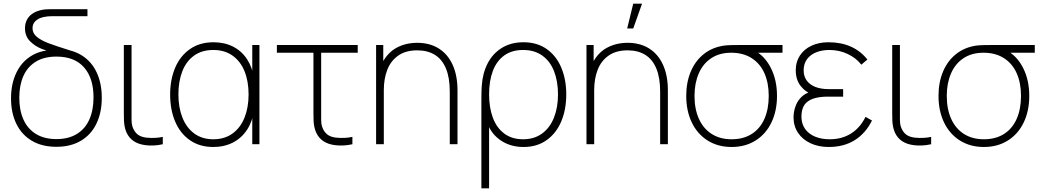

<svg xmlns="http://www.w3.org/2000/svg" viewBox="-20 -785 5672 1045"><path d="M287 14Q208.5 14 153 -19Q97.5 -52 68.8 -111.5Q40 -171 40 -250Q40 -330 69.8 -390.8Q99.5 -451.5 155.2 -483.8Q211 -516 287 -512V-519Q366 -519 421.5 -485.8Q477 -452.5 505.5 -392.2Q534 -332 534 -253Q534 -173 505.2 -112.8Q476.5 -52.5 420.8 -19.2Q365 14 287 14ZM287 -28Q353 -28 398.2 -55.8Q443.5 -83.5 466.2 -134.5Q489 -185.5 489 -255Q489 -359.5 437.5 -418.2Q386 -477 287 -477Q220 -477 174.8 -449.2Q129.5 -421.5 107.2 -371Q85 -320.5 85 -253Q85 -184 108 -133.5Q131 -83 176.2 -55.5Q221.5 -28 287 -28ZM358 -473Q348.5 -476.5 333.8 -480.5Q319 -484.5 305 -488.5Q247 -503.5 209 -518.2Q171 -533 143.5 -560.5Q116 -588 116 -631Q116 -655.5 125.5 -675.2Q135 -695 153.8 -708.8Q172.5 -722.5 199 -729Q214.5 -733 228.8 -734Q243 -735 256 -735H456V-697H265Q252 -697 239.5 -695.8Q227 -694.5 216 -692Q188.5 -685.5 172.8 -670.2Q157 -655 157 -631Q157 -604 180.5 -584.5Q204 -565 244.2 -549.8Q284.5 -534.5 367.5 -508.5Q369.5 -508 376 -506Z M771 5Q734.5 0.5 708.8 -16.2Q683 -33 669 -63Q662 -78.5 658.8 -94.8Q655.5 -111 654.8 -127.2Q654 -143.5 654 -171Q654 -173 654 -175Q654 -177 654 -179V-540H696V-179V-158Q695.5 -128.5 697.2 -112.8Q699 -97 707 -81Q718 -60 734.5 -49.5Q751 -39 776 -36Q825.5 -31 866 -40V0Q842 5.5 817.2 6.8Q792.5 8 771 5Z M1141 15Q1066.5 15 1013.5 -22Q960.5 -59 933.2 -123.8Q906 -188.5 906 -270Q906 -351.5 933.2 -416Q960.5 -480.5 1013.8 -517.8Q1067 -555 1142 -555Q1202 -555 1249 -531Q1296 -507 1325.2 -461.8Q1354.5 -416.5 1363 -355L1353 -328V-540H1392V0H1353V-214L1363 -187Q1354.5 -124.5 1324.8 -79Q1295 -33.5 1247.8 -9.2Q1200.5 15 1141 15ZM1141 -27Q1202.5 -27 1245.8 -58.5Q1289 -90 1311 -145.2Q1333 -200.5 1333 -271Q1333 -342.5 1311 -397Q1289 -451.5 1245.8 -482.2Q1202.5 -513 1141 -513Q1078.5 -513 1035.8 -482Q993 -451 972 -396.2Q951 -341.5 951 -271Q951 -200.5 972.8 -145.2Q994.5 -90 1037.2 -58.5Q1080 -27 1141 -27Z M1803 5Q1766.5 0.5 1740.8 -16.2Q1715 -33 1701 -63Q1694 -78.5 1690.8 -94.8Q1687.5 -111 1686.8 -127.2Q1686 -143.5 1686 -171Q1686 -173 1686 -175Q1686 -177 1686 -179V-498H1487V-540H1927V-498H1728V-179V-158Q1727.5 -128.5 1729.2 -112.8Q1731 -97 1739 -81Q1750 -60 1766.5 -49.5Q1783 -39 1808 -36Q1857.5 -31 1898 -40V0Q1874 5.5 1849.2 6.8Q1824.5 8 1803 5Z M2428 -286Q2428 -362 2407.2 -412Q2386.5 -462 2347 -486.5Q2307.5 -511 2251 -511Q2188 -511 2147.2 -482.2Q2106.5 -453.5 2087.8 -404.8Q2069 -356 2069 -295L2030 -294Q2030 -382.5 2059.5 -440.5Q2089 -498.5 2138.8 -525.2Q2188.5 -552 2251 -552Q2319 -552 2368.2 -521Q2417.5 -490 2443.8 -431.8Q2470 -373.5 2470 -294V0H2428ZM2027 0V-540H2066V-430H2069V0Z M2600 -241Q2600 -266 2600.5 -285Q2601 -304 2602 -317Q2606.5 -386.5 2634.2 -440.2Q2662 -494 2711.8 -524.5Q2761.5 -555 2829 -555Q2903.5 -555 2956 -517.8Q3008.5 -480.5 3035.2 -416.2Q3062 -352 3062 -271Q3062 -189 3034.8 -124.2Q3007.5 -59.5 2955 -22.2Q2902.5 15 2830 15Q2765 15 2715.8 -14.2Q2666.5 -43.5 2642 -93V240H2600ZM2827 -27Q2888 -27 2930.8 -58.5Q2973.5 -90 2995.2 -145.2Q3017 -200.5 3017 -271Q3017 -341.5 2996 -396.2Q2975 -451 2932.2 -482Q2889.5 -513 2827 -513Q2765.5 -513 2724 -482.8Q2682.5 -452.5 2662.2 -398.2Q2642 -344 2642 -272Q2642 -200 2662.2 -145Q2682.5 -90 2724 -58.5Q2765.5 -27 2827 -27Z M3426.5 -765 3393.5 -630H3426.5L3474.5 -765ZM3573 0V-286Q3573 -362 3552.2 -412Q3531.5 -462 3492 -486.5Q3452.5 -511 3396 -511Q3333 -511 3292.2 -482.2Q3251.5 -453.5 3232.8 -404.8Q3214 -356 3214 -295L3175 -294Q3175 -382.5 3204.5 -440.5Q3234 -498.5 3283.8 -525.2Q3333.5 -552 3396 -552Q3464 -552 3513.2 -521Q3562.5 -490 3588.8 -431.8Q3615 -373.5 3615 -294V0ZM3172 0V-540H3211V-430H3214V0Z M3962 15Q3887.5 15 3831.5 -20.2Q3775.5 -55.5 3745.2 -118.5Q3715 -181.5 3715 -263Q3715 -337.5 3740 -396.2Q3765 -455 3811.5 -491.5Q3858 -528 3922 -537Q3938 -539 3960.2 -539.5Q3982.5 -540 4002 -540H4239V-498H4061L4083 -512Q4141.5 -482 4175.2 -415.8Q4209 -349.5 4209 -263Q4209 -181.5 4178.8 -118.5Q4148.5 -55.5 4092.5 -20.2Q4036.5 15 3962 15ZM3962 -27Q4026.5 -27 4072 -56.2Q4117.5 -85.5 4140.8 -138.8Q4164 -192 4164 -263Q4164 -333 4140.8 -385.8Q4117.5 -438.5 4072 -468Q4026.5 -497.5 3962 -498Q3897 -498.5 3851.5 -468.5Q3806 -438.5 3783 -385Q3760 -331.5 3760 -263Q3760 -191.5 3784 -138.2Q3808 -85 3853.5 -56Q3899 -27 3962 -27Z M4490 15Q4573 15 4632.2 -22.2Q4691.5 -59.5 4726 -129L4691 -149Q4661 -89 4611.5 -58Q4562 -27 4496 -27Q4450 -27 4415.2 -41.8Q4380.5 -56.5 4361.2 -84.2Q4342 -112 4342 -150Q4342 -183 4353.2 -205.5Q4364.5 -228 4390 -241.2Q4415.5 -254.5 4458 -258Q4465.5 -258.5 4473.2 -258.8Q4481 -259 4489 -259H4569V-300H4490Q4448 -300 4417.5 -312Q4387 -324 4370.5 -347Q4354 -370 4354 -402Q4354 -438 4372.5 -463Q4391 -488 4422.8 -500.5Q4454.5 -513 4494 -513Q4547 -513 4593 -491.5Q4639 -470 4668 -433L4701 -461Q4663.5 -508 4610.5 -531.5Q4557.5 -555 4489 -555Q4437 -555 4396.8 -536.2Q4356.5 -517.5 4333.8 -483Q4311 -448.5 4311 -403Q4311 -353 4336.2 -319Q4361.5 -285 4407 -268L4413 -288Q4374.5 -285 4349 -263.5Q4323.5 -242 4311.2 -210.5Q4299 -179 4299 -146Q4299 -98.5 4323.5 -62Q4348 -25.5 4391.5 -5.2Q4435 15 4490 15Z M4953 5Q4916.5 0.5 4890.8 -16.2Q4865 -33 4851 -63Q4844 -78.5 4840.8 -94.8Q4837.5 -111 4836.8 -127.2Q4836 -143.5 4836 -171Q4836 -173 4836 -175Q4836 -177 4836 -179V-540H4878V-179V-158Q4877.5 -128.5 4879.2 -112.8Q4881 -97 4889 -81Q4900 -60 4916.5 -49.5Q4933 -39 4958 -36Q5007.5 -31 5048 -40V0Q5024 5.5 4999.2 6.8Q4974.5 8 4953 5Z M5335 15Q5260.5 15 5204.5 -20.2Q5148.5 -55.5 5118.2 -118.5Q5088 -181.5 5088 -263Q5088 -337.5 5113 -396.2Q5138 -455 5184.5 -491.5Q5231 -528 5295 -537Q5311 -539 5333.2 -539.5Q5355.5 -540 5375 -540H5612V-498H5434L5456 -512Q5514.5 -482 5548.2 -415.8Q5582 -349.5 5582 -263Q5582 -181.5 5551.8 -118.5Q5521.5 -55.5 5465.5 -20.2Q5409.5 15 5335 15ZM5335 -27Q5399.5 -27 5445 -56.2Q5490.5 -85.5 5513.8 -138.8Q5537 -192 5537 -263Q5537 -333 5513.8 -385.8Q5490.5 -438.5 5445 -468Q5399.5 -497.5 5335 -498Q5270 -498.5 5224.5 -468.5Q5179 -438.5 5156 -385Q5133 -331.5 5133 -263Q5133 -191.5 5157 -138.2Q5181 -85 5226.5 -56Q5272 -27 5335 -27Z"/></svg>

Font: Hauora
Style: Regular
Weight: 400
Designer: Wayne Shih
Foundry: WCYS
Version: Version 1.001